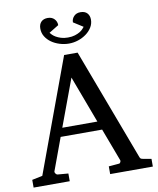

<svg xmlns="http://www.w3.org/2000/svg" viewBox="-96 -978 867 1053"><g transform="rotate(-10 337.0 -451.5)"><path d="M314 -558.1 216.8 -295.9H412.1ZM431.2 0V-43L488.8 -47.9Q493.7 -47.9 497.1 -54.4Q500.5 -61 499 -64.9L430.2 -248H199.2L132.8 -67.9Q131.8 -64.9 132.8 -61.5Q133.8 -58.1 136.2 -54.9Q138.7 -51.8 141.6 -49.8Q144.5 -47.9 147 -47.9L206.1 -43V0H4.9V-43L63 -55.2L295.9 -687H371.1L603 -69.8Q606.4 -59.6 609.6 -56.2Q612.8 -52.7 624 -50.8L668.9 -43V0ZM474.6 -853Q474.6 -829.6 462.4 -809.8Q450.2 -790 430.2 -775.4Q410.2 -760.7 385 -752.4Q359.9 -744.1 333.5 -744.1Q307.6 -744.1 282.2 -752Q256.8 -759.8 236.8 -773.9Q216.8 -788.1 204.6 -807.9Q192.4 -827.6 192.4 -852.1Q192.4 -876 205.6 -889.4Q218.8 -902.8 242.2 -902.8Q265.1 -902.8 278.8 -888.7Q292.5 -874.5 292.5 -854L238.3 -820.8Q241.7 -816.4 248.8 -809.1Q255.9 -801.8 267.6 -794.9Q279.3 -788.1 295.4 -783Q311.5 -777.8 333.5 -777.8Q356.4 -777.8 372.8 -783Q389.2 -788.1 400.4 -794.9Q411.6 -801.8 418.2 -809.1Q424.8 -816.4 428.2 -820.8L374.5 -855Q374.5 -874.5 388.2 -888.7Q401.9 -902.8 424.3 -902.8Q449.2 -902.8 461.9 -888.9Q474.6 -875 474.6 -853Z"/></g></svg>

Font: Charis SIL CyrE
Style: Regular
Weight: 400
Foundry: SIL International
Version: Version 5.000